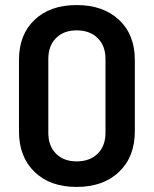

<svg xmlns="http://www.w3.org/2000/svg" viewBox="-20 -728 608 759"><path d="M283 11Q178 11 116.5 -48.5Q55 -108 55 -209V-491Q55 -591 116.5 -649.5Q178 -708 283 -708Q388 -708 450.5 -649.5Q513 -591 513 -491V-209Q513 -108 450.5 -48.5Q388 11 283 11ZM283 -90Q335 -90 366 -120.5Q397 -151 397 -203V-495Q397 -547 366 -577.5Q335 -608 283 -608Q232 -608 201.5 -577.5Q171 -547 171 -495V-203Q171 -151 201.5 -120.5Q232 -90 283 -90Z"/></svg>

Font: LinhAnh SemBd
Style: Regular
Weight: 600
Monospace: yes
Designer: Jeremy Tribby
Foundry: Tribby Type
Version: Version 1.408